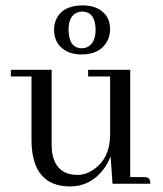

<svg xmlns="http://www.w3.org/2000/svg" viewBox="-20 -669 594 699"><path d="M502.9 -24.4C506.8 -24.4 510.1 -24.1 512.7 -23.4C522.5 -22.1 527.3 -14.3 527.3 0H389.6L382.8 -99.6C375.7 -81.4 366.2 -64.8 354.5 -49.8C323.2 -10.1 283.2 9.8 234.4 9.8C141.9 9.1 95.4 -46.9 94.7 -158.2V-390.6H19.5V-415H168V-143.6C168 -133.1 168.6 -123.4 169.9 -114.3C178.4 -59.6 209.3 -32.2 262.7 -32.2C282.2 -32.2 301.1 -38.4 319.3 -50.8C360.4 -78.1 380.9 -121.1 380.9 -179.7V-390.6H300.8V-415H454.1V-24.4ZM229.5 -559.6C229.5 -555.7 229.8 -551.4 230.5 -546.9C233.7 -511.1 249.7 -493.2 278.3 -493.2C284.8 -493.2 291 -494.5 296.9 -497.1C317.7 -506.8 328.1 -528.3 328.1 -561.5C328.1 -566.7 327.8 -571.9 327.1 -577.1C322.6 -610.4 306.3 -627 278.3 -627C273.1 -627 267.9 -626 262.7 -624C240.6 -616.2 229.5 -594.7 229.5 -559.6ZM281.2 -649.4C298.8 -649.4 315.1 -646.5 330.1 -640.6C363.9 -625.7 380.9 -599.6 380.9 -562.5C380.9 -548.2 377.9 -534.8 372.1 -522.5C355.1 -488 323.2 -470.7 276.4 -470.7C258.1 -470.7 241.5 -474 226.6 -480.5C193.4 -496.1 176.8 -523.1 176.8 -561.5C176.8 -574.5 179.4 -586.9 184.6 -598.6C200.2 -632.5 232.4 -649.4 281.2 -649.4Z"/></svg>

Font: Abhaya Libre
Style: Regular
Weight: 400
Designer: Pushpananda Ekanayake, Sol Matas, Pathum Egodawatta
Foundry: Mooniak
Version: Version 1.041; ; ttfautohint (v1.5)